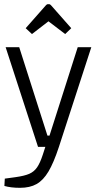

<svg xmlns="http://www.w3.org/2000/svg" viewBox="-20 -726 464 919"><path d="M417 -500 262 -23Q237 53 212 95Q187 137 155 155Q123 173 76 173Q32 173 1 164L3 129L54 122Q97 116 120 106Q143 96 157.5 75Q172 54 185 14L197 -23H162L7 -500H72L207 -77H217L352 -500ZM103 -591 200 -701Q205 -706 208 -706H216Q219 -706 224 -701L321 -591L292 -563L212 -624L133 -563Z"/></svg>

Font: Changa ExtraLight
Style: Regular
Weight: 275
Designer: Eduardo Rodriguez Tunni
Foundry: Eduardo Rodriguez Tunni
Version: Version 2.002; ttfautohint (v1.5) -l 8 -r 50 -G 200 -x 14 -H